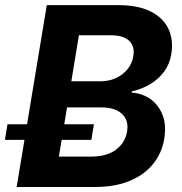

<svg xmlns="http://www.w3.org/2000/svg" viewBox="-48 -748 726 768"><path d="M18.6 0 139.2 -727.5H424.3Q503.9 -727.5 554.2 -702.4Q604.5 -677.2 625.5 -633.1Q646.5 -588.9 637.2 -531.7Q630.9 -491.7 608.2 -461.2Q585.4 -430.7 552 -410.9Q518.6 -391.1 479 -382.3V-377.4Q520.5 -375 553.2 -352.1Q585.9 -329.1 602.1 -288.6Q618.2 -248 608.9 -192.4Q599.6 -136.2 564.9 -92.8Q530.3 -49.3 471.4 -24.7Q412.6 0 330.1 0ZM187.5 -121.6H315.4Q379.9 -121.6 416.5 -149.7Q453.1 -177.7 460.4 -222.7Q465.3 -252 454.6 -273.2Q443.8 -294.4 419.4 -306.4Q395 -318.4 357.9 -318.4H220.2ZM237.3 -422.9H355Q387.2 -422.9 414.8 -435.3Q442.4 -447.8 461.4 -470.5Q480.5 -493.2 485.4 -524.4Q491.7 -562 469 -584.5Q446.3 -606.9 394.5 -606.9H267.6ZM-28.3 -188.5 -18.1 -251H327.6L317.4 -188.5Z"/></svg>

Font: Inter 18pt
Style: Bold Italic
Weight: 700
Italic angle: -9.3988°
Designer: Rasmus Andersson
Foundry: rsms
Version: Version 4.001;git-66647c0bb